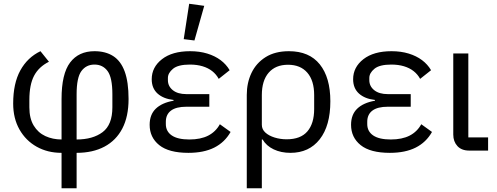

<svg xmlns="http://www.w3.org/2000/svg" viewBox="-20 -800 2638 1020"><path d="M307 200V12Q233 12 175 -20.5Q117 -53 83.5 -112Q50 -171 50 -250Q50 -357 88 -426Q126 -495 195 -528L240 -472Q186 -445 161 -397.5Q136 -350 136 -269V-230Q136 -171 159 -133Q182 -95 221 -77Q260 -59 307 -59V-274Q307 -408 352.5 -468Q398 -528 482 -528Q541 -528 581.5 -502Q622 -476 642.5 -420Q663 -364 663 -274Q663 -181 630 -117.5Q597 -54 535 -21Q473 12 387 12V200ZM387 -299V-59Q473 -59 525 -98Q577 -137 577 -230V-299Q577 -388 551.5 -422.5Q526 -457 482 -457Q438 -457 412.5 -422.5Q387 -388 387 -299Z M1148 -140 1205 -99Q1174 -44 1118.5 -16Q1063 12 981 12Q877 12 826 -29Q775 -70 775 -137Q775 -191 807.5 -222.5Q840 -254 902 -265V-269Q848 -275 817 -303Q786 -331 786 -379Q786 -443 840.5 -485.5Q895 -528 990 -528Q1040 -528 1081 -515.5Q1122 -503 1152 -480.5Q1182 -458 1200 -427L1142 -381Q1129 -405 1107.5 -422Q1086 -439 1056 -448Q1026 -457 989 -457Q926 -457 899 -434.5Q872 -412 872 -386V-374Q872 -342 898 -321Q924 -300 970 -300H1092V-233H970Q916 -233 888.5 -212.5Q861 -192 861 -153V-141Q861 -102 892.5 -80.5Q924 -59 986 -59Q1046 -59 1086 -79.5Q1126 -100 1148 -140ZM1065 -769 1013 -585 956 -592 985 -780Z M1291 200V-296Q1291 -360 1316 -412.5Q1341 -465 1391 -496.5Q1441 -528 1515 -528Q1623 -528 1679 -458Q1735 -388 1735 -262Q1735 -132 1678.5 -60Q1622 12 1523 12Q1473 12 1434 -6.5Q1395 -25 1375 -59H1371V200ZM1503 -60Q1577 -60 1613 -102Q1649 -144 1649 -221V-295Q1649 -372 1612.5 -414Q1576 -456 1510 -456Q1444 -456 1407.5 -414Q1371 -372 1371 -295V-137Q1371 -113 1389.5 -96Q1408 -79 1438.5 -69.5Q1469 -60 1503 -60Z M2218 -140 2275 -99Q2244 -44 2188.5 -16Q2133 12 2051 12Q1947 12 1896 -29Q1845 -70 1845 -137Q1845 -191 1877.5 -222.5Q1910 -254 1972 -265V-269Q1918 -275 1887 -303Q1856 -331 1856 -379Q1856 -443 1910.5 -485.5Q1965 -528 2060 -528Q2110 -528 2151 -515.5Q2192 -503 2222 -480.5Q2252 -458 2270 -427L2212 -381Q2199 -405 2177.5 -422Q2156 -439 2126 -448Q2096 -457 2059 -457Q1996 -457 1969 -434.5Q1942 -412 1942 -386V-374Q1942 -342 1968 -321Q1994 -300 2040 -300H2162V-233H2040Q1986 -233 1958.5 -212.5Q1931 -192 1931 -153V-141Q1931 -102 1962.5 -80.5Q1994 -59 2056 -59Q2116 -59 2156 -79.5Q2196 -100 2218 -140Z M2573 -70V0H2473Q2432 0 2410 -24Q2388 -48 2388 -85V-516H2468V-70Z"/></svg>

Font: IBM Plex Sans Var
Style: Regular
Weight: 400
Designer: Mike Abbink, Paul van der Laan, Pieter van Rosmalen
Foundry: Bold Monday
Version: Version 3.000